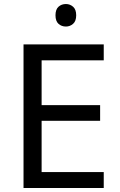

<svg xmlns="http://www.w3.org/2000/svg" viewBox="-20 -935 596 955"><path d="M496 0H97V-714H496V-635H187V-412H478V-334H187V-79H496ZM308 -915Q328 -915 343.5 -901.5Q359 -888 359 -859Q359 -830 343.5 -816.5Q328 -803 308 -803Q286 -803 271 -816.5Q256 -830 256 -859Q256 -888 271 -901.5Q286 -915 308 -915Z"/></svg>

Font: Apis
Style: Regular
Weight: 400
Designer: Monotype Design Team
Foundry: Monotype Imaging Inc.
Version: Version 2.000; build 0001